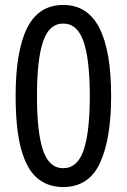

<svg xmlns="http://www.w3.org/2000/svg" viewBox="-20 -744 512 774"><path d="M428 -357Q428 -184 383 -87Q338 10 235 10Q173 10 130.5 -25.5Q88 -61 65.5 -142Q43 -223 43 -357Q43 -539 89.5 -631.5Q136 -724 235 -724Q333 -724 380.5 -631.5Q428 -539 428 -357ZM129 -357Q129 -210 153.5 -138Q178 -66 235 -66Q292 -66 317 -138.5Q342 -211 342 -357Q342 -503 317 -576Q292 -649 235 -649Q178 -649 153.5 -576.5Q129 -504 129 -357Z"/></svg>

Font: Noto Sans Thai Looped Condensed
Style: Regular
Weight: 400
Width: 3
Designer: Sasikarn Vongin, Ben Mitchell
Foundry: The Fontpad Ltd
Version: Version 1.001; ttfautohint (v1.8.4.7-5d5b)